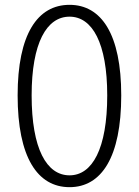

<svg xmlns="http://www.w3.org/2000/svg" viewBox="-20 -762 575 795"><path d="M268 13C400 13 482 -111 482 -367C482 -620 400 -742 268 -742C135 -742 53 -620 53 -367C53 -111 135 13 268 13ZM268 -36C173 -36 111 -146 111 -367C111 -584 173 -693 268 -693C362 -693 424 -584 424 -367C424 -146 362 -36 268 -36Z"/></svg>

Font: Genne Gothic Light
Style: Regular
Weight: 300
Designer: Ryoko NISHIZUKA (kana & ideographs); Paul D. Hunt (Latin, Greek & Cyrillic); Wenlong ZHANG (bopomofo); Sandoll Communica
Foundry: Adobe Systems Incorporated
Version: Version 1.004;PS 1.004;hotconv 16.6.51;makeotf.lib2.5.65220